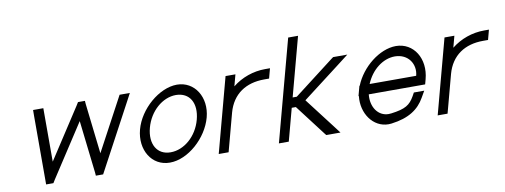

<svg xmlns="http://www.w3.org/2000/svg" viewBox="-65 -1155 4030 1532"><g transform="rotate(-10 1950.0 -388.5)"><path d="M205.8 -533 205.7 -10 205.6 20H264.6L280.6 -6L557.5 -431L606.6 -6L608.6 20H667.6L683.7 -10L963.8 -533L990.2 -583H907.2L891.2 -553L675.2 -150L628.2 -557L626.2 -583H570.2L554.2 -557L289.2 -150L289.2 -553L289.2 -583H206.2Z M1019.6 -282C976.7 -122 1063.6 20 1208.6 20C1209.1 20 1209.7 20 1210.2 20C1356.6 20 1517 -123.2 1560.1 -283.9C1602.2 -441.1 1514.6 -583 1370.2 -583C1225.9 -582 1062.2 -441 1019.6 -282ZM1099.6 -282C1134.1 -411 1239.8 -503 1348.8 -503C1459.8 -502 1513.9 -410.1 1478.9 -279.6C1444.2 -149.9 1338.4 -60 1230.1 -60C1229.5 -60 1228.9 -60 1228.3 -60C1121.2 -60 1064.9 -152.7 1099.6 -282Z M1820.8 -490 1835 -543 1845.7 -583H1765.7L1755 -543L1686.1 -285.9C1685.7 -284.6 1685.4 -283.3 1685.1 -282L1674.3 -242L1614.9 -20L1604.1 20H1684.1L1694.9 -20L1754.3 -242L1765.1 -282L1766.3 -286.8C1806.4 -432.5 1916.9 -503 2064.3 -503H2104.3L2125.7 -583H2085.7C1990.3 -583 1895.5 -549.8 1820.8 -490Z M2275.2 -242 2466.6 9 2475.6 20H2590.6L2538.1 -49L2359.6 -282L2662.7 -514L2752.2 -583H2637.2L2622.3 -572L2296.7 -322H2263.3L2380.4 -759L2391.1 -799H2311.1L2300.4 -759L2183.3 -322L2161.8 -242L2102.4 -20L2091.6 20H2171.6L2182.4 -20L2241.8 -242Z M2886.9 -321C2931.4 -429.5 3025.3 -503 3122.8 -503C3232.5 -502 3288.1 -411 3264 -321ZM2785.7 -241C2769.4 -102.9 2855.5 21.6 2980.2 21.6C2988.2 21.6 2996.4 21 3004.6 20C3147.5 2 3227.5 -54 3276.8 -141L3306.7 -193H3222.7L3207.2 -165C3169.8 -100 3133.1 -75 3016.1 -60H3015.1C3008.3 -59.1 3001.7 -58.6 2995.3 -58.6C2910.5 -58.6 2854.6 -138.5 2865.7 -241H3282.6H3322.6L3333.3 -281C3376.2 -441 3289.2 -583 3144.2 -583C3012 -582.1 2863.7 -464.5 2806.6 -321H2804L2793.3 -281L2782.6 -241Z M3594.8 -490 3609 -543 3619.7 -583H3539.7L3529 -543L3460.1 -285.9C3459.7 -284.6 3459.4 -283.3 3459.1 -282L3448.3 -242L3388.9 -20L3378.1 20H3458.1L3468.9 -20L3528.3 -242L3539.1 -282L3540.3 -286.8C3580.4 -432.5 3690.9 -503 3838.3 -503H3878.3L3899.7 -583H3859.7C3764.3 -583 3669.5 -549.8 3594.8 -490Z"/></g></svg>

Font: Nordica Advanced
Style: RegularObl
Weight: 300
Version: Version 1.07